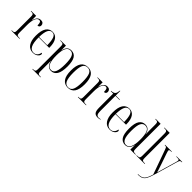

<svg xmlns="http://www.w3.org/2000/svg" viewBox="223 -2100 3678 3678"><g transform="rotate(45 2062.0 -261.0)"><path d="M31 0V-10H37Q66 -10 81 -15Q96 -20 101 -36Q106 -52 106 -85V-452Q106 -485 101 -500.5Q96 -516 81 -521Q66 -526 35 -526H30V-536H166V-416H168Q177 -451 191 -480Q205 -509 228.5 -527Q252 -545 288 -545Q327 -545 347 -525.5Q367 -506 367 -476Q367 -452 354 -437.5Q341 -423 314 -423Q314 -478 302.5 -500Q291 -522 265 -522Q217 -522 192 -458Q167 -394 167 -292V-85Q167 -53 172 -36.5Q177 -20 192.5 -15Q208 -10 238 -10H252V0Z M618 10Q528 10 478.5 -61.5Q429 -133 429 -263Q429 -404 475.5 -474Q522 -544 608 -544Q688 -544 732 -478.5Q776 -413 776 -296V-279H491Q491 -131 525.5 -66Q560 -1 625 -1Q673 -1 702 -29.5Q731 -58 741 -113Q760 -107 760 -87Q760 -67 744 -44.5Q728 -22 696.5 -6Q665 10 618 10ZM714 -289Q713 -412 688.5 -473Q664 -534 608 -534Q550 -534 522 -474Q494 -414 491 -289Z M836 238V228H845Q874 228 888.5 222.5Q903 217 908 200.5Q913 184 913 151V-453Q913 -485 908 -500.5Q903 -516 888 -521Q873 -526 843 -526H827V-536H973V-408H975Q989 -476 1022 -511Q1055 -546 1112 -546Q1194 -546 1235.5 -481Q1277 -416 1277 -276Q1277 -129 1233.5 -59.5Q1190 10 1112 10Q1056 10 1023 -25Q990 -60 976 -127H974Q975 -95 975 -61Q975 -27 975 10V150Q975 183 980 200Q985 217 999.5 222.5Q1014 228 1042 228H1058V238ZM1101 -4Q1162 -4 1189 -71Q1216 -138 1216 -272Q1216 -411 1188.5 -471.5Q1161 -532 1100 -532Q1035 -532 1005 -466Q975 -400 975 -272Q975 -146 1003.5 -75Q1032 -4 1101 -4Z M1564 10Q1475 10 1425.5 -58Q1376 -126 1376 -268Q1376 -544 1566 -544Q1752 -544 1752 -268Q1752 -124 1704 -57Q1656 10 1564 10ZM1565 0Q1634 0 1662 -64.5Q1690 -129 1690 -268Q1690 -410 1661.5 -472Q1633 -534 1564 -534Q1495 -534 1466.5 -472Q1438 -410 1438 -268Q1438 -127 1468 -63.5Q1498 0 1565 0Z M1832 0V-10H1838Q1867 -10 1882 -15Q1897 -20 1902 -36Q1907 -52 1907 -85V-452Q1907 -485 1902 -500.5Q1897 -516 1882 -521Q1867 -526 1836 -526H1831V-536H1967V-416H1969Q1978 -451 1992 -480Q2006 -509 2029.5 -527Q2053 -545 2089 -545Q2128 -545 2148 -525.5Q2168 -506 2168 -476Q2168 -452 2155 -437.5Q2142 -423 2115 -423Q2115 -478 2103.5 -500Q2092 -522 2066 -522Q2018 -522 1993 -458Q1968 -394 1968 -292V-85Q1968 -53 1973 -36.5Q1978 -20 1993.5 -15Q2009 -10 2039 -10H2053V0Z M2374 10Q2316 10 2289 -23.5Q2262 -57 2262 -143V-526H2197V-536Q2227 -537 2246.5 -543Q2266 -549 2279 -560Q2296 -575 2303 -600Q2310 -625 2313 -658H2323V-536H2434V-526H2323V-119Q2323 -53 2339.5 -28Q2356 -3 2390 -3Q2413 -3 2441 -11V-1Q2428 3 2410 6.5Q2392 10 2374 10Z M2699 10Q2609 10 2559.5 -61.5Q2510 -133 2510 -263Q2510 -404 2556.5 -474Q2603 -544 2689 -544Q2769 -544 2813 -478.5Q2857 -413 2857 -296V-279H2572Q2572 -131 2606.5 -66Q2641 -1 2706 -1Q2754 -1 2783 -29.5Q2812 -58 2822 -113Q2841 -107 2841 -87Q2841 -67 2825 -44.5Q2809 -22 2777.5 -6Q2746 10 2699 10ZM2795 -289Q2794 -412 2769.5 -473Q2745 -534 2689 -534Q2631 -534 2603 -474Q2575 -414 2572 -289Z M3117 10Q3038 10 2994 -55Q2950 -120 2950 -267Q2950 -416 2994.5 -480.5Q3039 -545 3117 -545Q3228 -545 3252 -414H3254Q3253 -459 3252.5 -494.5Q3252 -530 3252 -556V-672Q3252 -707 3247 -723.5Q3242 -740 3227.5 -745Q3213 -750 3186 -750H3178V-760H3314V-81Q3314 -36 3327 -23Q3340 -10 3381 -10H3391V0H3253V-122H3251Q3222 10 3117 10ZM3129 -4Q3253 -4 3253 -266Q3253 -397 3226 -463.5Q3199 -530 3131 -530Q3071 -530 3041 -471Q3011 -412 3011 -266Q3011 -123 3041 -63.5Q3071 -4 3129 -4Z M3416 0V-10H3425Q3457 -10 3472.5 -15Q3488 -20 3493.5 -35.5Q3499 -51 3499 -84V-675Q3499 -709 3493 -725Q3487 -741 3472.5 -745.5Q3458 -750 3432 -750H3416V-760H3560V-85Q3560 -52 3565 -36Q3570 -20 3586 -15Q3602 -10 3634 -10H3643V0Z M3690 228Q3737 228 3769 219Q3801 210 3823.5 188Q3846 166 3864 127Q3882 88 3901 27L3724 -469Q3715 -494 3708.5 -506.5Q3702 -519 3692.5 -522.5Q3683 -526 3664 -526H3658V-536H3842V-526H3835Q3802 -526 3791 -520.5Q3780 -515 3780 -501Q3780 -491 3785 -475Q3790 -459 3798 -434L3868 -230Q3882 -187 3892 -157.5Q3902 -128 3910 -104Q3918 -80 3925 -53Q3934 -82 3945 -122Q3956 -162 3968 -204L4036 -437Q4043 -459 4046.5 -475Q4050 -491 4050 -500Q4050 -513 4040.5 -519.5Q4031 -526 3999 -526H3971V-536H4124V-526H4118Q4098 -526 4087 -521Q4076 -516 4068.5 -500Q4061 -484 4052 -452L3915 19Q3889 107 3862.5 154Q3836 201 3797.5 219.5Q3759 238 3698 238H3690Z"/></g></svg>

Font: Noto Serif Display Condensed Light
Style: Regular
Weight: 300
Width: 3
Designer: Monotype Design Team
Foundry: Monotype Imaging Inc.
Version: Version 2.009